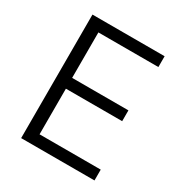

<svg xmlns="http://www.w3.org/2000/svg" viewBox="-170 -856 934 984"><g transform="rotate(30 296.5 -363.5)"><path d="M521 -729V-665H166V-396H499V-332H166V-62H528V2H94V-729Z"/></g></svg>

Font: Sinter Normal
Style: Regular
Weight: 350
Foundry: Adobe & rsms
Version: Version 1.000